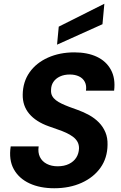

<svg xmlns="http://www.w3.org/2000/svg" viewBox="-20 -991 647 1023"><path d="M269 12Q193 12 137 -14Q81 -40 53.5 -89.5Q26 -139 37 -211H186Q181 -179 192.5 -155Q204 -131 229 -118Q254 -105 287 -105Q322 -105 347.5 -117.5Q373 -130 386.5 -151.5Q400 -173 401 -201Q401 -221 392.5 -236Q384 -251 368.5 -262.5Q353 -274 332.5 -283.5Q312 -293 288 -301Q264 -309 240 -318Q172 -342 136 -384.5Q100 -427 101 -487Q102 -555 137.5 -605.5Q173 -656 235.5 -684Q298 -712 376 -712Q446 -712 496 -688.5Q546 -665 571 -619Q596 -573 588 -508H438Q442 -535 432 -554.5Q422 -574 401 -584Q380 -594 352 -594Q322 -594 299.5 -583.5Q277 -573 264.5 -554.5Q252 -536 252 -511Q251 -493 258 -480Q265 -467 278 -457Q291 -447 309 -438.5Q327 -430 348 -422Q369 -414 392 -406Q426 -394 455.5 -377.5Q485 -361 507 -338.5Q529 -316 541.5 -286.5Q554 -257 553 -219Q552 -149 515.5 -97.5Q479 -46 415 -17Q351 12 269 12ZM284 -753 293 -849 536 -971 526 -862Z"/></svg>

Font: DM Sans 20pt ExtraBold
Style: Italic
Weight: 800
Italic angle: -10°
Version: Version 4.004;gftools[0.9.30]